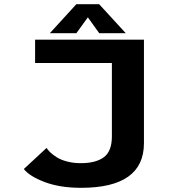

<svg xmlns="http://www.w3.org/2000/svg" viewBox="-20 -890 890 919"><path d="M582 -731H455L400.5 -807L345.5 -731H218.5L345.5 -870H454.5ZM669 -700V-205Q669 9 368 9Q267 9 194.2 -18.5Q121.5 -46 94 -81L203 -182Q208.5 -172.5 220.2 -161.2Q232 -150 251.2 -137.5Q270.5 -125 301 -117Q331.5 -109 367 -109Q438.5 -109 477 -137.5Q515.5 -166 515.5 -237V-588.5H148V-700Z"/></svg>

Font: League Mono Wide SemiBold
Style: Regular
Weight: 600
Width: 8
Designer: Tyler Finck
Foundry: The League of Moveable Type / Tyler Finck
Version: Version 2.210